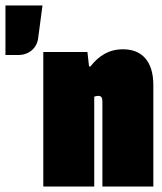

<svg xmlns="http://www.w3.org/2000/svg" viewBox="-30 -685 595 705"><path d="M110 -544 126 -665H-10V-483H37C75 -483 105 -507 110 -544ZM129 0H316V-330C321 -332 326 -333 331 -333C343 -333 346 -325 346 -311V0H533V-373C533 -461 490 -504 422 -504C369 -504 333 -480 302 -441H297L291 -494H129Z"/></svg>

Font: Blinker Headline
Style: Regular
Weight: 900
Width: 4
Designer: Juergen Huber
Foundry: supertype
Version: Version 1.015;PS 1.15;hotconv 1.0.88;makeotf.lib2.5.647800